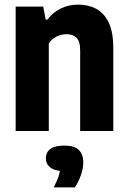

<svg xmlns="http://www.w3.org/2000/svg" viewBox="-20 -576 564 844"><path d="M48.8 0V-547H170.1L180.8 -489.2H187.6Q212.8 -521.9 247.3 -538.8Q281.8 -555.7 324.4 -555.7Q367.9 -555.7 402.7 -537.4Q437.5 -519 457.8 -477Q478 -435 478 -364.1V0H332.4V-353.3Q332.4 -395.1 315.9 -410.5Q299.4 -425.8 272.6 -425.8Q259 -425.8 244.5 -421.6Q230 -417.4 216.9 -408.4Q203.8 -399.3 194.5 -385V0ZM216.4 247.9Q233.2 214.6 239.6 191.6Q246 168.6 246 143.9L275.4 176.1H263.8Q221.5 176.1 201.5 160.6Q181.5 145.1 181.5 119.5Q181.5 93.7 201.4 78.8Q221.2 63.9 263.2 63.9Q306.3 63.9 326.1 83Q346 102.1 346 137.8Q346 164.2 335.3 194.7Q324.6 225.1 308.6 247.9Z"/></svg>

Font: Encode Sans Condensed Thin
Style: Regular
Weight: 100
Width: 3
Designer: Multiple Designers
Foundry: Impallari Type
Version: Version 3.002